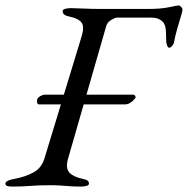

<svg xmlns="http://www.w3.org/2000/svg" viewBox="-40 -683 693 708"><path d="M105 -298Q98 -298 97 -305Q96 -312 97 -316Q99 -323 108.5 -328.5Q118 -334 127 -334H450Q455 -334 457.5 -331Q460 -328 460 -323Q460 -322 459.5 -321.5Q459 -321 458 -320Q450 -310 440.5 -304Q431 -298 420 -298ZM4 5Q-8 5 -14 2.5Q-20 0 -20 -6Q-20 -18 16 -24Q53 -31 83 -47Q113 -63 124 -99L261 -549Q272 -585 260.5 -600Q249 -615 216 -622Q201 -625 196 -630Q191 -635 191 -642Q191 -648 200.5 -650.5Q210 -653 222 -653Q233 -653 266.5 -651.5Q300 -650 331 -650H506Q553 -650 584 -656.5Q615 -663 619 -663Q623 -663 628 -657.5Q633 -652 633 -648Q633 -642 627 -622.5Q621 -603 613.5 -577Q606 -551 601 -524Q600 -520 594.5 -513.5Q589 -507 584 -507Q579 -507 576 -516Q573 -525 573 -530Q573 -545 572 -565.5Q571 -586 565 -596Q561 -604 549 -611Q537 -618 520 -618H391Q384 -618 370 -609.5Q356 -601 352 -588L211 -98Q201 -63 215.5 -47Q230 -31 263 -24Q278 -21 283 -17Q288 -13 288 -6Q288 0 279 2.5Q270 5 258 5Q233 5 215.5 3.5Q198 2 181.5 1Q165 0 142 0Q102 0 72 2.5Q42 5 4 5Z"/></svg>

Font: EB Garamond
Style: Italic
Weight: 400
Italic angle: -17.2°
Designer: Georg Duffner and Octavio Pardo
Foundry: Georg Duffner
Version: Version 1.001